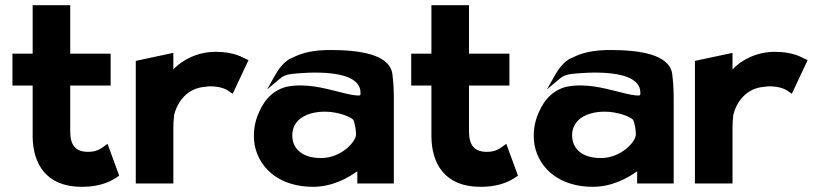

<svg xmlns="http://www.w3.org/2000/svg" viewBox="-20 -698 3156 741"><path d="M440 -20 395 -143 384 -135C368 -123 352 -112 320 -112C273 -112 251 -136 251 -191V-368H407V-491H251V-678H106V-491H28V-368H106V-171C107 -67 157 23 295 23C378 23 417 -4 440 -20Z M939 -466 930 -470C918 -475 886 -498 812 -498C742 -498 682 -466 649 -430V-494L504 -463V10H649V-201C649 -220 650 -237 652 -255C665 -305 702 -358 772 -363C777 -363 782 -365 787 -365C841 -365 859 -349 868 -343L878 -336Z M1110 -476C1077 -464 1054 -430 1039 -403L1011 -353L1055 -390C1070 -403 1081 -410 1110 -413C1156 -418 1382 -438 1371 -333C1371 -331 1370 -328 1352 -330C1311 -334 1230 -363 1168 -367C1138 -369 1113 -369 1085 -363C1022 -346 991 -298 972 -246C960 -212 957 -176 963 -137C983 -41 1066 23 1188 23C1262 23 1323 -11 1359 -37V10H1500V-320C1500 -354 1498 -384 1494 -415C1481 -490 1363 -505 1255 -505C1188 -505 1146 -494 1110 -476ZM1219 -88C1150 -88 1108 -121 1108 -176C1108 -236 1163 -267 1234 -267C1285 -267 1334 -247 1344 -235C1350 -219 1354 -198 1354 -179C1354 -151 1297 -88 1219 -88Z M1979 -20 1934 -143 1923 -135C1907 -123 1891 -112 1859 -112C1812 -112 1790 -136 1790 -191V-368H1946V-491H1790V-678H1645V-491H1567V-368H1645V-171C1646 -67 1696 23 1834 23C1917 23 1956 -4 1979 -20Z M2190 -476C2157 -464 2134 -430 2119 -403L2091 -353L2135 -390C2150 -403 2161 -410 2190 -413C2236 -418 2462 -438 2451 -333C2451 -331 2450 -328 2432 -330C2391 -334 2310 -363 2248 -367C2218 -369 2193 -369 2165 -363C2102 -346 2071 -298 2052 -246C2040 -212 2037 -176 2043 -137C2063 -41 2146 23 2268 23C2342 23 2403 -11 2439 -37V10H2580V-320C2580 -354 2578 -384 2574 -415C2561 -490 2443 -505 2335 -505C2268 -505 2226 -494 2190 -476ZM2299 -88C2230 -88 2188 -121 2188 -176C2188 -236 2243 -267 2314 -267C2365 -267 2414 -247 2424 -235C2430 -219 2434 -198 2434 -179C2434 -151 2377 -88 2299 -88Z M3097 -466 3088 -470C3076 -475 3044 -498 2970 -498C2900 -498 2840 -466 2807 -430V-494L2662 -463V10H2807V-201C2807 -220 2808 -237 2810 -255C2823 -305 2860 -358 2930 -363C2935 -363 2940 -365 2945 -365C2999 -365 3017 -349 3026 -343L3036 -336Z"/></svg>

Font: Bluebird
Style: SfBdExt
Weight: 700
Designer: Jasper
Foundry: Cannot Into Space Fonts
Version: Version 0.98